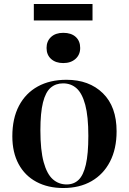

<svg xmlns="http://www.w3.org/2000/svg" viewBox="-20 -931 647 965"><path d="M298 14Q221 14 163 -17Q105 -48 73.5 -106.5Q42 -165 42 -246Q42 -336 75.5 -399.5Q109 -463 170 -496.5Q231 -530 314 -530Q428 -530 497 -462.5Q566 -395 566 -271Q566 -183 533 -119Q500 -55 440 -20.5Q380 14 298 14ZM315 -4Q351 -4 375 -27Q399 -50 411.5 -103.5Q424 -157 424 -248Q424 -346 408.5 -404Q393 -462 365 -487Q337 -512 297 -512Q260 -512 234.5 -490Q209 -468 196 -416Q183 -364 183 -276Q183 -176 199.5 -116Q216 -56 245.5 -30Q275 -4 315 -4ZM298 -614Q260 -614 237 -634.5Q214 -655 214 -690Q214 -724 236.5 -745Q259 -766 298 -766Q338 -766 360.5 -745.5Q383 -725 383 -690Q383 -656 359.5 -635Q336 -614 298 -614ZM150 -828V-911H445V-828Z"/></svg>

Font: Literata 72pt SemiBold
Style: Regular
Weight: 600
Designer: Latin by Veronika Burian and Jose Scaglione. Greek by Irene Vlachou. Cyrillic by Vera Evstafieva.
Foundry: TypeTogether
Version: Version 3.002